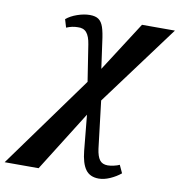

<svg xmlns="http://www.w3.org/2000/svg" viewBox="-202 -618 877 936"><g transform="rotate(10 236.0 -149.5)"><path d="M213 -216 185 -396Q179 -436 163.5 -454Q148 -472 119 -470Q92 -470 64 -458L52 -498Q73 -516 106 -527.5Q139 -539 168 -539Q196 -539 211.5 -528Q227 -517 235.5 -492Q244 -467 250 -419L268 -290L426 -536H589L294 -138L322 96Q327 133 340 150.5Q353 168 380 168Q393 168 410.5 164Q428 160 438 155L456 194Q433 213 403.5 226Q374 239 348 239Q304 239 282.5 209Q261 179 255 118L238 -58L51 240H-117Z"/></g></svg>

Font: Noto Serif NarrowExtraBold
Style: Italic
Weight: 800
Width: 4
Italic angle: -12°
Designer: Monotype Design Team
Foundry: Monotype Imaging Inc.
Version: Version 1.001